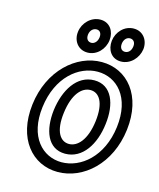

<svg xmlns="http://www.w3.org/2000/svg" viewBox="-114 -804 765 922"><g transform="rotate(15 269.0 -343.0)"><path d="M110 -245C129 -399 229 -478 323 -478C418 -478 499 -398 480 -245C461 -93 361 -13 266 -13C172 -13 91 -93 110 -245ZM60 -245C39 -71 134 37 260 37C387 37 509 -71 530 -245C551 -420 457 -528 330 -528C204 -528 81 -419 60 -245ZM166 -245C154 -144 185 -57 272 -57C359 -57 412 -143 424 -245C437 -347 405 -434 318 -434C231 -434 179 -347 166 -245ZM216 -245C228 -341 269 -384 312 -384C355 -384 386 -341 374 -245C362 -151 321 -107 278 -107C235 -107 204 -150 216 -245ZM256 -604C240 -604 228 -616 231 -639C234 -661 249 -673 265 -673C280 -673 291 -661 288 -639C285 -616 270 -604 256 -604ZM250 -554C297 -554 333 -594 338 -639C343 -683 318 -723 271 -723C224 -723 186 -683 181 -639C175 -594 203 -554 250 -554ZM423 -604C408 -604 396 -615 399 -639C402 -661 416 -673 431 -673C447 -673 459 -661 456 -639C453 -616 439 -604 423 -604ZM416 -554C463 -554 500 -594 506 -639C511 -683 484 -723 437 -723C389 -723 354 -683 349 -639C344 -595 368 -554 416 -554Z"/></g></svg>

Font: Falling Sky
Style: CondOuObl
Weight: 400
Designer: Paul D. Hunt
Foundry: Adobe Systems Incorporated
Version: Version 1.02